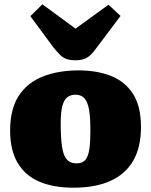

<svg xmlns="http://www.w3.org/2000/svg" viewBox="-20 -858 702 892"><path d="M322 14Q226 14 160.5 -15Q95 -44 61 -103Q27 -162 27 -251Q27 -352 67.5 -413.5Q108 -475 180 -503Q252 -531 345 -531Q430 -531 495 -505.5Q560 -480 597.5 -422.5Q635 -365 635 -268Q635 -174 599 -111.5Q563 -49 493 -17.5Q423 14 322 14ZM335 -99Q363 -99 376.5 -115Q390 -131 395 -164.5Q400 -198 400 -251Q400 -304 395.5 -337Q391 -370 381.5 -387.5Q372 -405 359.5 -411.5Q347 -418 330 -418Q310 -418 294.5 -407.5Q279 -397 270.5 -368.5Q262 -340 262 -285Q262 -219 268 -177.5Q274 -136 290 -117.5Q306 -99 335 -99ZM332 -578Q303 -578 286 -585Q269 -592 255.5 -606.5Q242 -621 225 -642L121 -783L177 -838L331 -725L484 -836L540 -784L425 -631Q400 -597 379.5 -587.5Q359 -578 332 -578Z"/></svg>

Font: Literata Black
Style: Regular
Weight: 900
Designer: Latin by Veronika Burian and Jose Scaglione. Greek by Irene Vlachou. Cyrillic by Vera Evstafieva.
Foundry: TypeTogether
Version: Version 3.103;gftools[0.9.29]